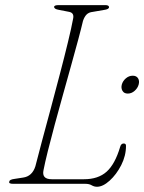

<svg xmlns="http://www.w3.org/2000/svg" viewBox="-20 -720 565 752"><path d="M315 0H32Q12.5 0 16.5 -9Q17 -17 38 -19.5L70.5 -24.5Q106 -29.5 118.5 -68.5Q128.5 -108.5 144.5 -167.8Q160.5 -227 178.8 -295.2Q197 -363.5 214.8 -431Q232.5 -498.5 246.2 -555.2Q260 -612 266.5 -647.5Q271 -669.5 251 -673.5L210 -681.5Q192 -684.5 192 -693Q192 -700 210 -700H392Q407 -700 407 -692Q407 -683.5 387 -681L343.5 -673.5Q328 -672 319.2 -663.2Q310.5 -654.5 305 -638Q298.5 -610 286.2 -564.2Q274 -518.5 258.2 -462.2Q242.5 -406 226 -346.8Q209.5 -287.5 194.2 -231.2Q179 -175 167.5 -128.8Q156 -82.5 150.5 -54Q142.5 -18 182.5 -18H309Q364.5 -18 397.5 -47.5Q430.5 -77 450.5 -144.5Q454 -158 464.5 -158Q473.5 -158 473.5 -149Q473.5 -110 454.8 -73.2Q436 -36.5 409.5 -12.5Q383 11.5 360 11.5Q349 11.5 339.2 5.8Q329.5 0 315 0ZM480.5 -353.5Q466 -353.5 459.8 -364Q453.5 -374.5 457 -388.5Q461 -403 473 -413.2Q485 -423.5 500 -423.5Q514.5 -423.5 520.8 -413.2Q527 -403 523 -388.5Q519 -374.5 507 -364Q495 -353.5 480.5 -353.5Z"/></svg>

Font: Fraunces 9pt S000 Thin
Style: Italic
Weight: 100
Italic angle: -16°
Version: Version 1.000; ttfautohint (v1.8.3)